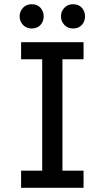

<svg xmlns="http://www.w3.org/2000/svg" viewBox="-20 -890 496 910"><path d="M80 0V-81H180V-609H80V-690H376V-609H276V-81H376V0ZM73 -812Q73 -836 89 -853Q105 -870 130 -870Q157 -870 172 -853Q187 -836 187 -812Q187 -789 172 -772Q157 -755 130 -755Q105 -755 89 -772Q73 -789 73 -812ZM269 -812Q269 -836 285 -853Q301 -870 326 -870Q353 -870 368 -853Q383 -836 383 -812Q383 -789 368 -772Q353 -755 326 -755Q301 -755 285 -772Q269 -789 269 -812Z"/></svg>

Font: Radio Canada
Style: Regular
Weight: 400
Designer: Charles Daoud, Etienne Aubert Bonn, Alexandre Saumier Demers, Jacques Le Bailly
Foundry: Radio-Canada
Version: Version 2.104;gftools[0.9.28.dev5+ged2979d]